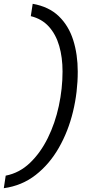

<svg xmlns="http://www.w3.org/2000/svg" viewBox="-59 -770 551 1010"><path d="M350 -393Q350 -286 325 -182.5Q300 -79 250.5 7.5Q201 94 128.5 150.5Q56 207 -39 220L-29 154Q43 140 98.5 87Q154 34 192.5 -44Q231 -122 250.5 -213Q270 -304 270 -394Q270 -468 252.5 -528.5Q235 -589 198 -630Q161 -671 103 -685L113 -750Q198 -735 250 -685Q302 -635 326 -559.5Q350 -484 350 -393Z"/></svg>

Font: Georama ExtraExtended
Style: Italic
Weight: 400
Width: 8
Italic angle: -9°
Designer: Jean-Baptiste Levee
Foundry: Production Type
Version: Version 1.000